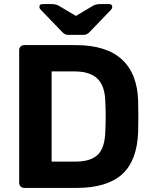

<svg xmlns="http://www.w3.org/2000/svg" viewBox="-20 -921 749 941"><path d="M316 -750Q307 -750 299.5 -753Q292 -756 282 -767L182 -871Q173 -879 173 -887Q173 -901 188 -901H233Q252 -901 266 -894L352 -843L438 -894Q452 -901 471 -901H515Q530 -901 530 -887Q530 -879 522 -871L422 -767Q412 -756 404.5 -753Q397 -750 388 -750ZM99 0Q88 0 81 -7Q74 -14 74 -25V-675Q74 -686 81 -693Q88 -700 99 -700H350Q500 -700 576.5 -630.5Q653 -561 657 -427Q657 -405 657.5 -386.5Q658 -368 658 -350Q658 -332 657.5 -313.5Q657 -295 657 -274Q652 -133 578 -66.5Q504 0 355 0ZM233 -129H350Q425 -129 459.5 -163Q494 -197 496 -276Q497 -298 497.5 -316Q498 -334 498 -351Q498 -368 497.5 -386Q497 -404 496 -425Q494 -500 457.5 -535.5Q421 -571 345 -571H233Z"/></svg>

Font: Fz Rubik SemBd
Style: Regular
Weight: 600
Designer: Hubert and Fischer
Foundry: Hubert and Fischer
Version: Vit hóa bi FontZin.com